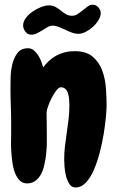

<svg xmlns="http://www.w3.org/2000/svg" viewBox="-20 -784 507 831"><path d="M306.6 27.3Q290 27.3 280.3 12.2Q270.5 -2.9 265.6 -22.5Q260.7 -42 259.3 -62Q257.8 -82 257.8 -92.8Q257.8 -122.1 261.2 -151.4Q264.6 -180.7 269 -210Q273.4 -239.3 276.9 -268.6Q280.3 -297.9 280.3 -327.1Q280.3 -338.9 279.3 -352.5Q278.3 -366.2 274.9 -378.4Q271.5 -390.6 263.7 -398.4Q255.9 -406.2 243.2 -406.2Q234.4 -406.2 223.6 -392.1Q212.9 -377.9 203.6 -359.9Q194.3 -341.8 188 -323.7Q181.6 -305.7 181.6 -296.9Q181.6 -275.4 182.1 -253.4Q182.6 -231.4 182.6 -209V-152.3Q181.6 -134.8 179.7 -116.2Q177.7 -97.7 173.8 -80.1Q170.9 -62.5 165 -46.4Q159.2 -30.3 149.9 -18.1Q140.6 -5.9 127.9 2Q115.2 9.8 97.7 9.8Q78.1 9.8 65.4 -2.9Q52.7 -15.6 44.9 -35.6Q37.1 -55.7 33.7 -80.6Q30.3 -105.5 28.8 -129.4Q27.3 -153.3 27.8 -173.3Q28.3 -193.4 28.3 -205.1V-251Q28.3 -288.1 26.9 -324.2Q25.4 -360.4 25.4 -396.5Q25.4 -416 25.9 -446.3Q26.4 -476.6 33.2 -505.4Q40 -534.2 55.7 -554.7Q71.3 -575.2 101.6 -575.2Q115.2 -575.2 126 -566.4Q136.7 -557.6 145 -544.9Q153.3 -532.2 158.7 -517.6Q164.1 -502.9 167 -492.2Q176.8 -505.9 189.9 -518.6Q203.1 -531.2 219.7 -541Q236.3 -550.8 256.8 -556.6Q277.3 -562.5 303.7 -562.5Q353.5 -562.5 381.3 -538.6Q409.2 -514.6 422.4 -479Q435.5 -443.4 438.5 -402.3Q441.4 -361.3 441.4 -328.1Q441.4 -311.5 438.5 -278.8Q435.5 -246.1 429.2 -206.5Q422.9 -167 412.1 -125.5Q401.4 -84 386.7 -49.8Q372.1 -15.6 352.1 5.9Q332 27.3 306.6 27.3ZM416 -727.5Q416 -712.9 406.2 -696.8Q396.5 -680.7 381.8 -667.5Q367.2 -654.3 350.6 -646Q334 -637.7 319.3 -637.7Q304.7 -637.7 290.5 -643.1Q276.4 -648.4 262.2 -655.3Q248 -662.1 234.4 -667.5Q220.7 -672.9 207 -672.9Q196.3 -672.9 185.5 -666.5Q174.8 -660.2 163.1 -652.8Q151.4 -645.5 139.2 -639.6Q127 -633.8 115.2 -633.8Q99.6 -633.8 89.8 -647Q80.1 -660.2 80.1 -673.8Q80.1 -690.4 91.8 -706.1Q103.5 -721.7 121.1 -733.9Q138.7 -746.1 157.7 -753.4Q176.8 -760.7 191.4 -760.7Q208 -760.7 220.2 -753.9Q232.4 -747.1 243.2 -738.3Q253.9 -729.5 265.1 -722.7Q276.4 -715.8 292 -715.8Q304.7 -715.8 315.9 -723.1Q327.1 -730.5 338.4 -739.7Q349.6 -749 359.9 -756.3Q370.1 -763.7 381.8 -763.7Q395.5 -763.7 405.8 -752Q416 -740.2 416 -727.5Z"/></svg>

Font: Chewy
Style: Regular
Weight: 400
Version: Version 1.001